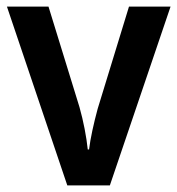

<svg xmlns="http://www.w3.org/2000/svg" viewBox="-20 -613 538 582"><path d="M184 -51 1 -593H127L221 -288Q230 -256 236.5 -222.5Q243 -189 246 -160H250Q253 -185 260 -217.5Q267 -250 276 -283L371 -593H497L313 -51Z"/></svg>

Font: Noto Sans Tamil UI SemiCondensed SemiBold
Style: Regular
Weight: 600
Width: 4
Designer: Jelle Bosma - Monotype Design Team
Foundry: Monotype Imaging Inc.
Version: Version 2.004; ttfautohint (v1.8.4.7-5d5b)